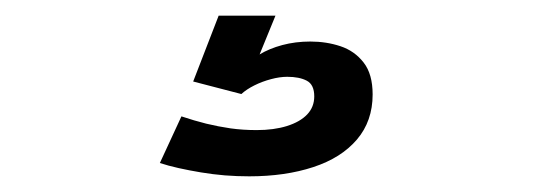

<svg xmlns="http://www.w3.org/2000/svg" viewBox="-20 -20 690 245"><path d="M298 205Q282.5 205 267 203.8Q251.5 202.5 236.5 200Q221.5 197.5 208 194.5Q194.5 191.5 184 188L211.5 128.5Q228 134 243.2 137.8Q258.5 141.5 274.2 143.8Q290 146 307.5 146Q329.5 146 346.2 140.8Q363 135.5 372 126Q381 116.5 381 103Q381 88 371.5 83Q362 78 346.5 78Q337 78 325.8 81Q314.5 84 304.5 89Q294.5 94 288 100L226.5 84L259 0H331.5L300 77L293 66Q299 57 311.2 49.5Q323.5 42 340.2 37.5Q357 33 376 33Q396.5 33 414.5 39Q432.5 45 444 59.8Q455.5 74.5 455.5 100.5Q455.5 134.5 435.5 158Q415.5 181.5 379.8 193.2Q344 205 298 205Z"/></svg>

Font: Trispace Thin Medium
Style: Regular
Weight: 500
Version: Version 1.210